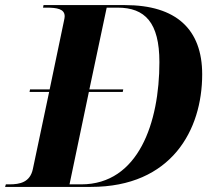

<svg xmlns="http://www.w3.org/2000/svg" viewBox="-49 -734 838 754"><path d="M-29 0H308C625 0 745 -224 745 -442C745 -619 643 -714 442 -714H122L120 -704H133C175 -704 205 -699 205 -670C205 -662 201 -648 198 -632L146 -383H69L67 -373H144L80 -70C69 -18 29 -10 -12 -10H-26ZM270 -10H224L300 -373H433L435 -383H302L370 -704H413C520 -704 577 -646 577 -490C577 -253 495 -10 270 -10Z"/></svg>

Font: Noto Serif Display
Style: Bold Italic
Weight: 700
Italic angle: -12°
Designer: Monotype Design Team
Foundry: Monotype Imaging Inc.
Version: Version 2.009